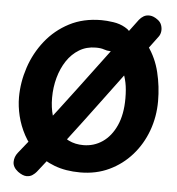

<svg xmlns="http://www.w3.org/2000/svg" viewBox="-59 -884 928 1004"><g transform="rotate(5 405.0 -382.5)"><path d="M561.6 -757.1Q576.6 -749.2 585.2 -738.7Q593.9 -728.2 593.9 -715.2Q593.9 -707.2 584.6 -692.4Q575.2 -677.6 560.7 -662Q546.2 -646.4 529.2 -635.9Q512.2 -625.4 496.7 -625.3Q479 -625.7 463.3 -631.6Q447.7 -637.4 420.1 -637.4Q371.4 -637.4 333.2 -614.2Q294.9 -590.9 268.7 -551.4Q242.6 -511.9 228.7 -461.5Q214.9 -411.1 214.9 -356.1Q214.9 -305.1 227.3 -262.4Q239.7 -219.8 263.4 -188.7Q287.2 -157.7 321.5 -140.6Q355.8 -123.6 398.8 -123.6Q454.6 -123.6 499.4 -154.2Q544.2 -184.9 570.7 -243.4Q597.2 -302 597.2 -385.6Q597.2 -434.2 590 -468.6Q582.8 -502.9 571.2 -527.1Q559.7 -551.2 546.2 -568.1Q539.3 -577.4 531.4 -588.3Q523.4 -599.1 523.4 -614Q523.4 -624.6 534.4 -643.2Q545.4 -661.8 561.8 -680.9Q578.1 -700.1 593.6 -713.1Q609.1 -726 617.9 -726Q635.4 -726 648.3 -717Q661.1 -708 671.6 -695Q682 -682 689.8 -671Q732.9 -611.2 750.7 -537.4Q768.6 -463.6 768.6 -386.6Q768.6 -304.6 741.7 -231.2Q714.8 -157.8 664.9 -101.3Q615.1 -44.8 546.8 -12.4Q478.6 20 395.2 20Q318.1 20 259.3 -2.5Q200.4 -25 159.1 -62.7Q117.8 -100.4 92.2 -148.1Q66.6 -195.7 54.4 -246.2Q42.3 -296.8 42.3 -343.4Q42.3 -422.7 68.2 -500.7Q94 -578.8 144.8 -642.7Q195.6 -706.7 268.9 -744.8Q342.2 -783 437.2 -783Q464.2 -783 499.3 -777.9Q534.3 -772.8 561.6 -757.1ZM168.9 36.7Q161.8 45.6 148.6 54.8Q135.4 64.1 116.3 63.7Q97.1 63.3 71.7 45Q43.7 23.1 43.7 -4.2Q43.7 -31.4 61.7 -54Q156 -169.6 251.1 -294.3Q346.1 -419.1 441.7 -547.7Q537.3 -676.3 631.3 -801.3Q640.3 -813.3 654.4 -821.7Q668.4 -830 687.3 -828.8Q706.1 -827.7 727.6 -812.1Q743.6 -801.2 749.4 -784.7Q755.3 -768.2 753.4 -751.8Q751.4 -735.3 742.4 -723.3Q600.4 -533.3 457.2 -340Q314 -146.7 168.9 36.7Z"/></g></svg>

Font: Playpen Sans
Style: Regular
Weight: 400
Designer: Laura Meseguer, Veronika Burian, José Scaglione, Kostas Bartsokas, Vera Evstafieva, Tom Grace, Yorlmar Campos
Foundry: TypeTogether
Version: Version 2.000